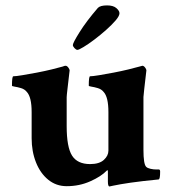

<svg xmlns="http://www.w3.org/2000/svg" viewBox="-20 -671 625 696"><path d="M377 4.9Q371.1 4.9 371.1 -12.7V-48.8Q371.1 -56.6 367.2 -52.7Q346.7 -31.2 307.1 -13.7Q267.6 3.9 221.7 3.9Q183.6 3.9 154.8 -19.5Q126 -43 110.4 -82.5Q94.7 -122.1 94.7 -169.9V-264.6Q94.7 -319.3 77.1 -337.9Q69.3 -347.7 56.2 -351.6Q43 -355.5 33.2 -356.9Q23.4 -358.4 23.4 -360.4Q23.4 -394.5 28.3 -394.5Q37.1 -394.5 61 -398.4Q85 -402.3 113.3 -407.7Q141.6 -413.1 167.5 -419.4Q193.4 -425.8 207 -429.7Q210 -430.7 212.4 -431.6Q214.8 -432.6 217.8 -432.6Q222.7 -432.6 227.5 -426.3Q232.4 -419.9 232.4 -416Q227.5 -373 224.6 -348.6Q221.7 -324.2 221.7 -318.4V-213.9Q221.7 -137.7 241.2 -106.9Q260.7 -76.2 306.6 -76.2Q339.8 -76.2 356.4 -91.3Q373 -106.4 373 -125V-264.6Q373 -319.3 355.5 -337.9Q347.7 -347.7 334.5 -351.6Q321.3 -355.5 311.5 -356.9Q301.8 -358.4 301.8 -360.4Q301.8 -394.5 306.6 -394.5Q315.4 -394.5 339.4 -398.4Q363.3 -402.3 391.6 -407.7Q419.9 -413.1 445.8 -419.4Q471.7 -425.8 485.4 -429.7L496.1 -432.6Q501 -432.6 505.9 -426.3Q510.7 -419.9 510.7 -416Q505.9 -373 502.9 -348.6Q500 -324.2 500 -319.3V-127.9Q500 -76.2 509.8 -66.4Q514.6 -61.5 525.4 -59.1Q536.1 -56.6 546.9 -56.6H556.6Q560.5 -55.7 560.5 -48.8Q560.5 -20.5 554.7 -20.5Q494.1 -14.6 453.6 -8.8Q413.1 -2.9 390.6 2ZM260.7 -490.2Q255.9 -490.2 250 -496.6Q244.1 -502.9 244.1 -507.8Q244.1 -515.6 268.6 -554.7Q293 -593.8 335 -642.6Q343.8 -651.4 368.2 -651.4Q390.6 -651.4 401.9 -641.6Q413.1 -631.8 413.1 -623Q413.1 -613.3 399.4 -597.2Q385.7 -581.1 364.7 -562.5Q343.8 -543.9 321.8 -527.3Q299.8 -510.7 282.7 -500.5Q265.6 -490.2 260.7 -490.2Z"/></svg>

Font: Crimson Text
Style: Bold
Weight: 700
Designer: Sebastian Kosch
Foundry: Sebastian Kosch
Version: Version 1.100